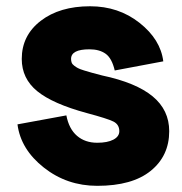

<svg xmlns="http://www.w3.org/2000/svg" viewBox="-20 -585 585 616"><path d="M269 -564.9Q360.4 -564.9 427.7 -511.7Q495.1 -458.5 503.9 -388.2L348.1 -358.9Q338.9 -398.4 318.8 -412.6Q298.8 -426.8 267.1 -426.8Q208 -426.8 208 -396Q208 -389.2 210 -384Q211.9 -378.9 218 -374.3Q224.1 -369.6 230 -366.5Q235.8 -363.3 250 -358.9Q264.2 -354.5 274.9 -351.6Q285.6 -348.6 308.1 -342.8Q416.5 -319.8 469.7 -275.9Q522.9 -231.9 522.9 -164.1Q522.9 -85 463.6 -36.9Q404.3 11.2 292 11.2Q194.8 11.2 120.6 -47.4Q46.4 -106 36.1 -186L192.9 -214.8Q201.2 -171.4 227.1 -149.2Q252.9 -127 292 -127Q324.7 -127 343.8 -137Q362.8 -147 362.8 -164.1Q362.8 -185.5 343.8 -195.1Q324.7 -204.6 258.8 -222.2Q148.9 -252 99.4 -292.5Q49.8 -333 49.8 -396Q49.8 -471.2 110.6 -518.1Q171.4 -564.9 269 -564.9Z"/></svg>

Font: LT Superior Black
Style: Regular
Weight: 900
Designer: Daniel Lyons
Foundry: LyonsType
Version: Version 2.005